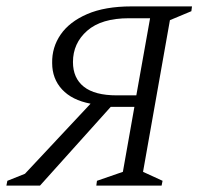

<svg xmlns="http://www.w3.org/2000/svg" viewBox="-38 -580 632 600"><path d="M87 0H-18L-15 -15L40 -37L245 -256Q187 -267 156 -300.5Q125 -334 125 -383Q124 -432 151.5 -472Q179 -512 234.5 -536Q290 -560 373 -560H562L560 -545L493 -517L409 -43L470 -15L467 0H263L265 -15L346 -43L382 -246H308ZM327 -282H388L431 -523H365Q279 -523 234.5 -484Q190 -445 190 -386Q190 -336 224 -309Q258 -282 327 -282Z"/></svg>

Font: Spectral SC Light
Style: Italic
Weight: 300
Italic angle: -10°
Designer: Jean-Baptiste Levee
Foundry: Production Type
Version: Version 2.001